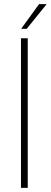

<svg xmlns="http://www.w3.org/2000/svg" viewBox="-20 -914 247 934"><path d="M82 -728H115V0H82ZM83 -774 170 -894H207L110 -774Z"/></svg>

Font: Murecho Thin ExtraLight
Style: Regular
Weight: 250
Version: Version 1.010